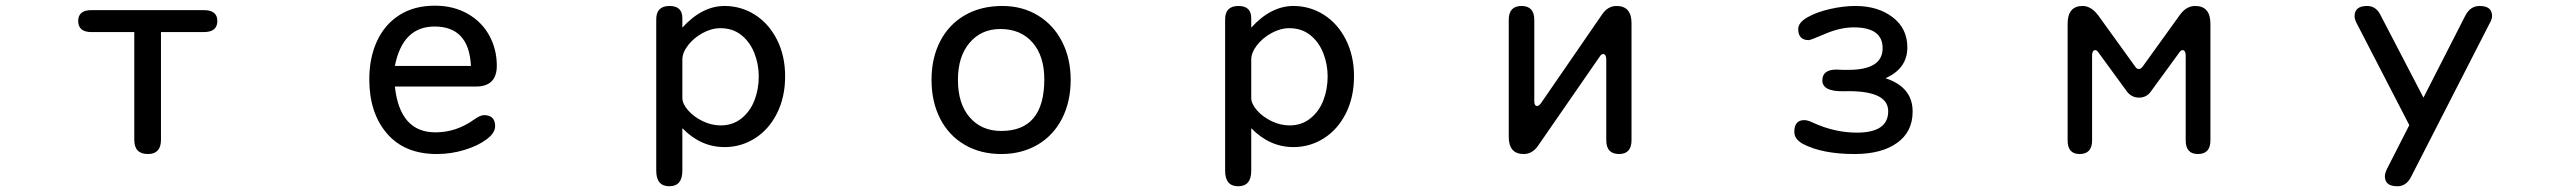

<svg xmlns="http://www.w3.org/2000/svg" viewBox="-20 -520 9040 675"><path d="M500 21.5Q452.1 21.5 452.1 -28.3V-407.2H301.8Q254.9 -407.2 254.9 -446.3Q254.9 -484.4 301.8 -484.4H696.3Q744.1 -484.4 744.1 -446.3Q744.1 -407.2 696.3 -407.2H545.9V-28.3Q545.9 21.5 500 21.5Z M1510.7 -54.7Q1584 -54.7 1646.5 -99.6Q1668 -115.2 1681.6 -115.2Q1720.7 -115.2 1720.7 -76.2Q1720.7 -52.7 1690.9 -30.3Q1661.1 -7.8 1613.8 6.8Q1566.4 21.5 1515.6 21.5Q1402.3 21.5 1340.3 -50.8Q1278.3 -123 1278.3 -241.2Q1278.3 -316.4 1305.2 -375Q1332 -433.6 1383.8 -466.8Q1435.5 -500 1508.8 -500Q1574.2 -500 1624 -471.7Q1673.8 -443.4 1700.2 -395Q1726.6 -346.7 1726.6 -289.1Q1726.6 -215.8 1653.3 -215.8H1368.2Q1385.7 -54.7 1510.7 -54.7ZM1507.8 -426.8Q1395.5 -426.8 1368.2 -288.1H1635.7Q1628.9 -426.8 1507.8 -426.8Z M2527.3 -499Q2585 -499 2633.8 -468.3Q2682.6 -437.5 2711.4 -380.9Q2740.2 -324.2 2740.2 -252Q2740.2 -178.7 2711.9 -122.1Q2683.6 -65.4 2634.8 -34.2Q2585.9 -2.9 2527.3 -2.9Q2443.4 -2.9 2378.9 -69.3V80.1Q2378.9 134.8 2333 134.8Q2287.1 134.8 2287.1 80.1V-452.1Q2287.1 -499 2334 -499Q2378.9 -499 2378.9 -456.1V-422.9Q2448.2 -499 2527.3 -499ZM2513.7 -79.1Q2555.7 -79.1 2586.4 -103.5Q2617.2 -127.9 2632.3 -167Q2647.5 -206.1 2647.5 -251Q2647.5 -294.9 2631.8 -334Q2616.2 -373 2585.9 -397Q2555.7 -420.9 2512.7 -420.9Q2481.4 -420.9 2450.2 -403.8Q2418.9 -386.7 2398.9 -360.8Q2378.9 -335 2378.9 -310.5V-175.8Q2378.9 -155.3 2398.9 -132.3Q2418.9 -109.4 2450.2 -94.2Q2481.4 -79.1 2513.7 -79.1Z M3744.1 -239.3Q3744.1 -162.1 3713.4 -102.5Q3682.6 -43 3627 -10.7Q3571.3 21.5 3500 21.5Q3426.8 21.5 3371.1 -11.2Q3315.4 -43.9 3285.2 -103Q3254.9 -162.1 3254.9 -239.3Q3254.9 -316.4 3285.6 -375.5Q3316.4 -434.6 3372.6 -466.8Q3428.7 -499 3503.9 -499Q3574.2 -499 3628.9 -465.8Q3683.6 -432.6 3713.9 -373.5Q3744.1 -314.5 3744.1 -239.3ZM3347.7 -239.3Q3347.7 -155.3 3389.2 -107.4Q3430.7 -59.6 3500 -59.6Q3651.4 -59.6 3651.4 -241.2Q3651.4 -323.2 3609.9 -370.6Q3568.4 -418 3497.1 -418Q3429.7 -418 3388.7 -369.6Q3347.7 -321.3 3347.7 -239.3Z M4527.3 -499Q4585 -499 4633.8 -468.3Q4682.6 -437.5 4711.4 -380.9Q4740.2 -324.2 4740.2 -252Q4740.2 -178.7 4711.9 -122.1Q4683.6 -65.4 4634.8 -34.2Q4585.9 -2.9 4527.3 -2.9Q4443.4 -2.9 4378.9 -69.3V80.1Q4378.9 134.8 4333 134.8Q4287.1 134.8 4287.1 80.1V-452.1Q4287.1 -499 4334 -499Q4378.9 -499 4378.9 -456.1V-422.9Q4448.2 -499 4527.3 -499ZM4513.7 -79.1Q4555.7 -79.1 4586.4 -103.5Q4617.2 -127.9 4632.3 -167Q4647.5 -206.1 4647.5 -251Q4647.5 -294.9 4631.8 -334Q4616.2 -373 4585.9 -397Q4555.7 -420.9 4512.7 -420.9Q4481.4 -420.9 4450.2 -403.8Q4418.9 -386.7 4398.9 -360.8Q4378.9 -335 4378.9 -310.5V-175.8Q4378.9 -155.3 4398.9 -132.3Q4418.9 -109.4 4450.2 -94.2Q4481.4 -79.1 4513.7 -79.1Z M5616.2 -330.1Q5609.4 -330.1 5603.5 -320.3L5388.7 -9.8Q5368.2 21.5 5336.9 21.5Q5284.2 21.5 5284.2 -39.1V-450.2Q5284.2 -499 5329.1 -499Q5374 -499 5374 -450.2V-164.1Q5374 -147.5 5383.8 -147.5Q5390.6 -147.5 5397.5 -157.2L5611.3 -467.8Q5631.8 -499 5663.1 -499Q5715.8 -499 5715.8 -438.5V-27.3Q5715.8 21.5 5671.9 21.5Q5627 21.5 5627 -27.3V-312.5Q5627 -320.3 5624 -325.2Q5621.1 -330.1 5616.2 -330.1Z M6704.1 -127.9Q6704.1 -56.6 6649.4 -17.6Q6594.7 21.5 6500 21.5Q6385.7 21.5 6317.4 -14.6Q6288.1 -31.2 6288.1 -56.6Q6288.1 -97.7 6323.2 -97.7Q6335.9 -97.7 6355.5 -87.9Q6431.6 -53.7 6507.8 -53.7Q6618.2 -53.7 6618.2 -128.9Q6618.2 -204.1 6460 -199.2Q6386.7 -198.2 6386.7 -237.3Q6386.7 -275.4 6436.5 -275.4L6460 -274.4H6478.5Q6598.6 -274.4 6598.6 -350.6Q6598.6 -423.8 6497.1 -423.8Q6450.2 -423.8 6397.5 -401.4Q6344.7 -378.9 6338.9 -378.9Q6301.8 -378.9 6301.8 -418Q6301.8 -440.4 6334 -459Q6366.2 -477.5 6413.6 -488.3Q6460.9 -499 6502.9 -499Q6582 -499 6633.8 -459.5Q6685.5 -419.9 6685.5 -353.5Q6685.5 -282.2 6615.2 -248L6608.4 -245.1Q6704.1 -213.9 6704.1 -127.9Z M7499 -277.3Q7506.8 -277.3 7513.7 -287.1L7641.6 -464.8Q7665 -499 7697.3 -499Q7751 -499 7751 -436.5V-26.4Q7751 21.5 7707 21.5Q7664.1 21.5 7664.1 -26.4V-326.2Q7664.1 -334 7661.1 -338.9Q7658.2 -343.8 7653.3 -343.8Q7646.5 -343.8 7640.6 -334L7543 -200.2Q7527.3 -176.8 7500 -176.8Q7472.7 -176.8 7456.1 -200.2L7358.4 -334Q7352.5 -343.8 7345.7 -343.8Q7340.8 -343.8 7337.9 -338.9Q7335 -334 7335 -326.2V-26.4Q7335 21.5 7291 21.5Q7249 21.5 7249 -26.4V-436.5Q7249 -499 7301.8 -499Q7332 -499 7357.4 -464.8L7486.3 -286.1Q7492.2 -277.3 7499 -277.3Z M8257.8 -462.9Q8257.8 -499 8301.8 -499Q8334 -499 8349.6 -465.8L8500 -176.8L8646.5 -463.9Q8664.1 -499 8697.3 -499Q8741.2 -499 8741.2 -463.9Q8741.2 -452.1 8731.4 -435.5L8457 100.6Q8440.4 134.8 8408.2 134.8Q8364.3 134.8 8364.3 99.6Q8364.3 88.9 8373 71.3L8450.2 -80.1L8266.6 -435.5Q8257.8 -452.1 8257.8 -462.9Z"/></svg>

Font: KTXP_ComRound
Style: Medium
Weight: 500
Version: Version 1.01;May 16, 2022;FontCreator 13.0.0.2683 64-bit